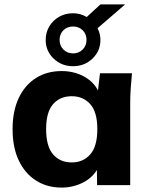

<svg xmlns="http://www.w3.org/2000/svg" viewBox="-20 -839 672 870"><path d="M259 11Q193 11 143 -21Q93 -53 65 -112Q37 -171 37 -254Q37 -336 65 -395Q93 -454 143 -485.5Q193 -517 259 -517Q314 -517 358.5 -493.5Q403 -470 424 -429L433 -507H578Q575 -474 572.5 -440.5Q570 -407 570 -375V0H420L419 -69Q397 -32 353.5 -10.5Q310 11 259 11ZM305 -103Q357 -103 389 -139.5Q421 -176 421 -254Q421 -331 389 -367Q357 -403 305 -403Q252 -403 220.5 -367Q189 -331 189 -254Q189 -176 220.5 -139.5Q252 -103 305 -103ZM311 -539Q259 -539 223 -573.5Q187 -608 187 -658Q187 -692 203.5 -719.5Q220 -747 248 -763Q276 -779 311 -779Q328 -779 343.5 -774.5Q359 -770 373 -762L435 -819H547L422 -711Q435 -686 435 -658Q435 -608 399 -573.5Q363 -539 311 -539ZM311 -597Q337 -597 354.5 -614.5Q372 -632 372 -658Q372 -685 354.5 -702Q337 -719 311 -719Q285 -719 267.5 -702Q250 -685 250 -658Q250 -632 267.5 -614.5Q285 -597 311 -597Z"/></svg>

Font: Mulish ExtraBold
Style: Regular
Weight: 800
Designer: Vernon Adams
Foundry: Vernon Adams
Version: Version 3.603; ttfautohint (v1.8.3)